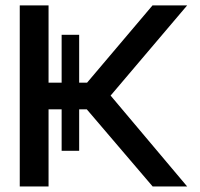

<svg xmlns="http://www.w3.org/2000/svg" viewBox="-20 -670 718 690"><path d="M201.5 -545H264.5V-373H293L528 -650.5H652.5L377.5 -326.5L652.5 0H528.5L292 -277H264.5V-128H201.5V-277H154.5V0H51V-650.5H154.5V-373H201.5Z"/></svg>

Font: Overused Grotesk Medium
Style: Regular
Weight: 525
Version: Version 0.004